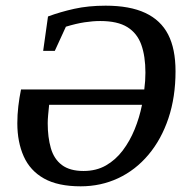

<svg xmlns="http://www.w3.org/2000/svg" viewBox="-20 -647 657 676"><path d="M264 9Q184 9 135 -18.5Q86 -46 63.5 -96.5Q41 -147 41 -213Q41 -243 44.5 -273Q48 -303 54 -332H488Q490 -347 491 -362Q492 -377 492 -391Q492 -449 477.5 -489.5Q463 -530 428.5 -551.5Q394 -573 333 -573Q307 -573 277.5 -568.5Q248 -564 212 -553L173 -468H132L149 -589Q192 -605 241.5 -616Q291 -627 352 -627Q437 -627 491.5 -601.5Q546 -576 572 -525.5Q598 -475 598 -396Q598 -305 573 -230.5Q548 -156 502.5 -102Q457 -48 396 -19.5Q335 9 264 9ZM274 -45Q319 -45 353 -64.5Q387 -84 412 -117Q437 -150 454 -191.5Q471 -233 480 -278H153Q151 -258 149.5 -242Q148 -226 148 -213Q148 -164 159 -125.5Q170 -87 198 -66Q226 -45 274 -45Z"/></svg>

Font: Manuale Medium
Style: Italic
Weight: 500
Italic angle: -11°
Version: Version 1.002